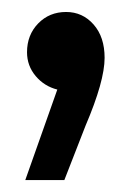

<svg xmlns="http://www.w3.org/2000/svg" viewBox="-20 -141 225 319"><path d="M22 158.2 75.2 7.8Q53.7 2.4 39.3 -14.6Q24.9 -31.7 24.9 -54.2Q24.9 -83 43.5 -102.1Q62 -121.1 89.8 -121.1Q117.2 -121.1 135.5 -100.3Q153.8 -79.6 153.8 -44.9Q153.8 -6.3 122.1 67.9L86.9 158.2Z"/></svg>

Font: Lumene Sans Condensed
Style: Bold
Weight: 600
Width: 3
Designer: Deni Anggara
Version: Version 1.003;Glyphs 3.1.2 (3151)